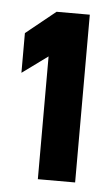

<svg xmlns="http://www.w3.org/2000/svg" viewBox="-39 -831 262 472"><g transform="rotate(5 91.5 -595.0)"><path d="M9 -645 72 -691V-388H164V-802H82L9 -743Z"/></g></svg>

Font: Charger Sport
Style: BlkNrw
Weight: 900
Designer: Jasper
Foundry: Cannot Into Space Fonts
Version: Version 1.1